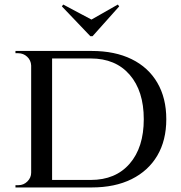

<svg xmlns="http://www.w3.org/2000/svg" viewBox="-20 -824 796 844"><path d="M383 -600Q485 -600 558.5 -564Q632 -528 671.5 -460.5Q711 -393 711 -300Q711 -207 671.5 -140Q632 -73 558.5 -36.5Q485 0 383 0H167L165 -33Q237 -33 284 -33Q331 -33 355 -33Q379 -33 379 -33Q488 -33 550 -104.5Q612 -176 612 -300Q612 -424 550 -495.5Q488 -567 379 -567Q379 -567 354.5 -567Q330 -567 280 -567Q230 -567 155 -567V-600ZM209 -600V0H117V-600ZM120 -65V0H48V-10Q48 -10 54 -10Q60 -10 61 -10Q84 -10 100.5 -26.5Q117 -43 117 -65ZM119 -536H117Q116 -559 99.5 -574.5Q83 -590 60 -590Q60 -590 54 -590Q48 -590 48 -590V-600H119ZM504 -796 498 -804 382 -738 258 -804 252 -796 377 -665H387Z"/></svg>

Font: Cinzel Medium
Style: Regular
Weight: 500
Designer: Natanael Gama
Version: Version 2.000